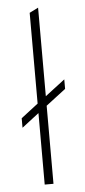

<svg xmlns="http://www.w3.org/2000/svg" viewBox="-53 -753 348 784"><g transform="rotate(-5 121.5 -361.0)"><path d="M98 -293 28 -239V-278L98 -332V-704L134 -722V-359L215 -421V-382L134 -320V0H98Z"/></g></svg>

Font: Overpass Thin
Style: Regular
Weight: 100
Designer: Delve Withrington, Thomas Jockin
Foundry: Delve Fonts
Version: Version 3.000;DELV;Overpass